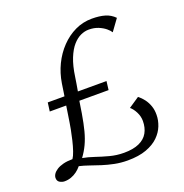

<svg xmlns="http://www.w3.org/2000/svg" viewBox="-135 -876 969 1009"><g transform="rotate(-20 349.0 -371.5)"><path d="M410 11Q372 11 337.2 4Q302.5 -3 271.2 -13Q240 -23 211.5 -33Q183 -43 157 -49Q145 -34.5 130 -23.2Q115 -12 97.5 -5.8Q80 0.5 60.5 0.5Q47 0.5 34 -7Q21 -14.5 21 -32Q21 -43 28.2 -54Q35.5 -65 49.8 -74.2Q64 -83.5 86 -89.2Q108 -95 138.5 -95Q147.5 -108 156 -133Q164.5 -158 171.5 -187.5Q178.5 -217 183.5 -243Q186.5 -258 189.8 -279Q193 -300 196.8 -324Q200.5 -348 204 -371H112L118.5 -419.5H212Q214 -432 215.8 -443.8Q217.5 -455.5 219.2 -466.8Q221 -478 222.5 -488.5Q231 -542.5 254.2 -590.5Q277.5 -638.5 312.8 -675.2Q348 -712 392 -733Q436 -754 486 -754Q529 -754 559.2 -745Q589.5 -736 612 -713L565.5 -649Q559.5 -659.5 543.8 -672.8Q528 -686 504.5 -695.8Q481 -705.5 451 -705.5Q428.5 -705.5 405.8 -695.2Q383 -685 362 -661.2Q341 -637.5 324.5 -596.8Q308 -556 299.5 -495.5Q297.5 -481.5 294.2 -461.5Q291 -441.5 287 -419.5H447L441 -371H277.5Q275 -356.5 272.5 -339.5Q270 -322.5 267 -304Q258 -250 247.8 -211Q237.5 -172 223.2 -141.8Q209 -111.5 188 -83Q218.5 -77.5 253 -65.8Q287.5 -54 325.8 -43.8Q364 -33.5 405.5 -33.5Q457 -33.5 490.2 -48.5Q523.5 -63.5 539.2 -91.5Q555 -119.5 555 -157.5Q555 -183 542.8 -207.2Q530.5 -231.5 514.5 -244.5L574 -284.5Q591.5 -271 605 -252.8Q618.5 -234.5 626.2 -212Q634 -189.5 633.5 -163Q633.5 -133 621.5 -102.2Q609.5 -71.5 583.5 -46Q557.5 -20.5 514.8 -4.8Q472 11 410 11Z"/></g></svg>

Font: Merriweather 48pt Light
Style: Italic
Weight: 300
Italic angle: -7.8°
Version: Version 2.101